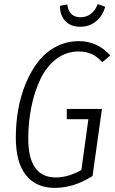

<svg xmlns="http://www.w3.org/2000/svg" viewBox="-20 -894 553 925"><path d="M366.2 -765.1Q319.8 -765.1 293.9 -793.5Q268.1 -821.8 269 -866.2L304.2 -872.1Q312 -811 368.2 -811Q424.8 -811 451.2 -874L486.8 -861.8Q475.1 -818.4 443.1 -791.7Q411.1 -765.1 366.2 -765.1ZM359.9 -695.8Q449.7 -695.8 511.2 -627L473.1 -594.2Q447.3 -622.1 420.9 -634Q394.5 -646 357.9 -646Q298.3 -646 251 -609.6Q203.6 -573.2 174.8 -512.9Q146 -452.6 131.1 -379.2Q116.2 -305.7 116.2 -226.1Q116.2 -39.1 249 -39.1Q309.1 -39.1 372.1 -75.2L405.8 -319.8H301.8V-369.1H471.2L425.8 -45.9Q335 11.2 244.1 11.2Q153.8 11.2 105 -50.3Q56.2 -111.8 56.2 -231Q56.2 -301.3 68.1 -367.9Q80.1 -434.6 105 -494.1Q129.9 -553.7 165.3 -598.6Q200.7 -643.6 251 -669.7Q301.3 -695.8 359.9 -695.8Z"/></svg>

Font: Fira Sans Compressed Light
Style: Italic
Weight: 300
Width: 3
Italic angle: -8°
Designer: Carrois Corporate & Edenspiekermann AG
Foundry: Carrois Corporate GbR & Edenspiekermann AG
Version: Version 4.203;PS 004.203;hotconv 1.0.88;makeotf.lib2.5.64775